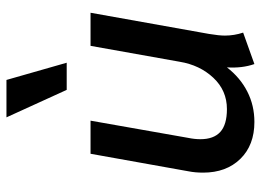

<svg xmlns="http://www.w3.org/2000/svg" viewBox="-124 -654 789 580"><g transform="rotate(-90 270.0 -364.5)"><path d="M38 -145Q38 -169 42 -189L95 -485H195L143 -190Q139 -171 139 -153Q139 -113 161 -93Q183 -73 230 -73Q286 -73 324.5 -114Q363 -155 373 -216L421 -485H521L457 -127Q452 -97 452 -79Q452 -51 461 -24L366 10Q353 -27 356 -73Q325 -33 283 -11.5Q241 10 191 10Q121 10 79.5 -32.5Q38 -75 38 -145ZM205 -739H318L370 -557H288Z"/></g></svg>

Font: Niramit Medium
Style: Italic
Weight: 500
Italic angle: -10°
Designer: Katatrad Aksorn Co.,Ltd.
Foundry: Cadson Demak Co.,Ltd.
Version: Version 1.000; ttfautohint (v1.6)